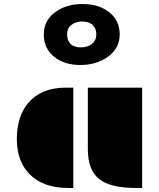

<svg xmlns="http://www.w3.org/2000/svg" viewBox="-20 -933 789 953"><path d="M416 -498H685.5V0H654.8Q527.8 0 472.2 -44.4Q416 -89.4 416 -192.9ZM63.5 -243.2Q63.5 -296.9 77.6 -343Q91.8 -389.2 121.6 -423.8Q186 -498 306.2 -498H343.8V0H318.4Q195.3 0 127.9 -67.4Q63.5 -131.8 63.5 -243.2ZM378.4 -610.4Q299.8 -610.4 249 -650.9Q197.3 -692.4 197.3 -762.2Q197.3 -831.5 254.4 -873Q308.6 -913.1 389.6 -913.1Q470.2 -913.1 521 -873Q574.2 -832 574.2 -762.2Q574.2 -693.4 515.1 -650.9Q459 -610.4 378.4 -610.4ZM458 -762.2Q458 -792.5 439.7 -809.3Q421.4 -826.2 388.4 -826.2Q355.5 -826.2 334.2 -809.3Q313 -792.5 313 -762.2Q313 -731.9 330.3 -714.8Q347.7 -697.8 380.9 -697.8Q414.1 -697.8 436 -714.8Q458 -731.9 458 -762.2Z"/></svg>

Font: Plaster
Style: Regular
Weight: 400
Designer: Eben Sorkin
Foundry: Eben Sorkin
Version: Version 1.007